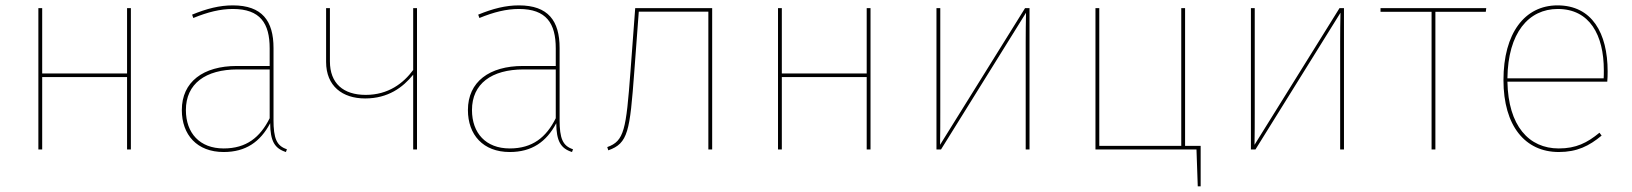

<svg xmlns="http://www.w3.org/2000/svg" viewBox="-20 -548 5983 704"><path d="M445.9 0H459.9V-518.3H445.9V-278.6H134.7V-518.3H120.7V0H134.7V-265.4H445.9Z M982.9 -110V-372C982.9 -471.4 941.1 -528.3 833.7 -528.3C785.1 -528.3 738.1 -516.4 684.4 -494.3L688.8 -482C741.7 -503.7 787.7 -515.1 833.7 -515.1C934.6 -515.1 968.8 -462.1 968.8 -370.7V-306.1H848.3C725.3 -306.1 646.7 -248.1 646.7 -144.6C646.7 -53.8 702.3 9.4 800.1 9.4C880.7 9.4 934.3 -27.5 970.6 -96.2C971.1 -30.9 986.8 -3.7 1028.4 9.4L1032 -0.7C994.6 -13.3 982.8 -39.1 982.8 -110ZM800.1 -3.7C712.3 -3.7 661.6 -60 661.6 -144.6C661.6 -241 733.6 -293.4 850.8 -293.4H968.8V-114.5C933.8 -44.3 883.3 -3.7 800.1 -3.7Z M1495 -518.3V-291.4C1459.2 -242.9 1404 -200.1 1321 -200.1C1238.1 -200.1 1189.7 -242.9 1189.7 -322.9V-518.3H1175.7V-321.1C1175.7 -232.3 1235.6 -187 1318.9 -187C1403.2 -187 1457.5 -227.7 1495 -274.1V0H1509V-518.3Z M2031.9 -110V-372C2031.9 -471.4 1990.1 -528.3 1882.7 -528.3C1834.1 -528.3 1787.1 -516.4 1733.4 -494.3L1737.8 -482C1790.7 -503.7 1836.7 -515.1 1882.7 -515.1C1983.6 -515.1 2017.8 -462.1 2017.8 -370.7V-306.1H1897.3C1774.3 -306.1 1695.7 -248.1 1695.7 -144.6C1695.7 -53.8 1751.3 9.4 1849.1 9.4C1929.7 9.4 1983.3 -27.5 2019.6 -96.2C2020.1 -30.9 2035.8 -3.7 2077.4 9.4L2081 -0.7C2043.6 -13.3 2031.8 -39.1 2031.8 -110ZM1849.1 -3.7C1761.3 -3.7 1710.6 -60 1710.6 -144.6C1710.6 -241 1782.6 -293.4 1899.8 -293.4H2017.8V-114.5C1982.8 -44.3 1932.3 -3.7 1849.1 -3.7Z M2309.1 -518.3 2291.7 -285.4C2275.7 -72.6 2269 -30.7 2206.6 -8.7L2210.4 3.2C2283.4 -22.4 2289.3 -66.3 2305.7 -284.6L2322.2 -505.1H2577.3V0H2591.3V-518.3Z M3157.9 0H3171.9V-518.3H3157.9V-278.6H2846.7V-518.3H2832.7V0H2846.7V-265.4H3157.9Z M3754.9 -518.3H3738.6L3426.9 -17C3427.7 -60.9 3427.7 -97.3 3427.7 -136V-518.3H3413.7V0H3430.4L3742.1 -501.3C3741.3 -465.1 3740.9 -431.4 3740.9 -394V0H3754.9Z M4325.3 -13.1V-518.3H4311.3V-13.1H4010.7V-518.3H3996.7V0H4367.1L4371.8 135.3H4382.4V-13.1Z M4907.9 -518.3H4891.6L4579.9 -17C4580.7 -60.9 4580.7 -97.3 4580.7 -136V-518.3H4566.7V0H4583.4L4895.1 -501.3C4894.3 -465.1 4893.9 -431.4 4893.9 -394V0H4907.9Z M5429.6 -518.3H5041.9V-504.7H5229.1V0H5243.1V-504.7H5427.9Z M5874.7 -285.9C5874.7 -427 5816.9 -528.3 5690.9 -528.3C5570.4 -528.3 5492.7 -426 5492.7 -254.3C5492.7 -86.3 5572.3 9.4 5695.6 9.4C5762.6 9.4 5807.1 -13 5852.6 -50.8L5844.7 -61.4C5799.7 -24.3 5758.9 -3.7 5695.6 -3.7C5585.9 -3.7 5510.2 -86.2 5507.2 -248.6H5873.3C5874.3 -260.4 5874.7 -271.4 5874.7 -285.8ZM5860.1 -260.8H5507.2C5509.1 -428 5585.2 -515.1 5691.7 -515.1C5809 -515.1 5860.7 -419.4 5860.7 -290.6C5860.7 -277.1 5860.7 -270.8 5860.1 -260.8Z"/></svg>

Font: Fira Sans Hair
Style: Regular
Weight: 100
Designer: bBox Type GmbH & Carrois Corporate GbR & Edenspiekermann AG
Foundry: bBox Type GmbH & Carrois Corporate GbR & Edenspiekermann AG
Version: Version 4.300;PS 004.300;hotconv 1.0.88;makeotf.lib2.5.64775